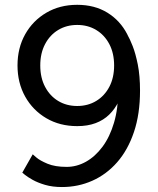

<svg xmlns="http://www.w3.org/2000/svg" viewBox="-20 -752 642 782"><path d="M232.4 9.8Q298.3 9.8 356 -15.9Q413.6 -41.5 457.3 -91.3Q501 -141.1 525.6 -214.4Q550.3 -287.6 550.3 -382.8Q550.3 -443.4 541.3 -488.8Q532.2 -534.2 520.3 -564.5Q508.3 -594.7 499.3 -609.9Q490.2 -625 490.2 -625L418.9 -585Q418.9 -585 425.3 -577.9Q431.6 -570.8 440.2 -549.8Q448.7 -528.8 455.1 -488.8Q461.4 -448.7 461.4 -382.8Q461.4 -309.6 444.3 -252Q427.2 -194.3 397.5 -154.3Q367.7 -114.3 330.1 -93.3Q292.5 -72.3 251.5 -72.3Q204.1 -72.3 173.3 -85.2Q142.6 -98.1 127.9 -110.8Q113.3 -123.5 113.3 -123.5L70.8 -48.8Q70.8 -48.8 81.5 -40Q92.3 -31.2 113 -19.5Q133.8 -7.8 163.8 1Q193.8 9.8 232.4 9.8ZM444.8 -485.4Q444.8 -435.5 425.3 -398.4Q405.8 -361.3 371.8 -340.8Q337.9 -320.3 294.4 -320.3Q251 -320.3 217 -340.8Q183.1 -361.3 163.6 -398.4Q144 -435.5 144 -485.4Q144 -535.2 163.6 -572.3Q183.1 -609.4 217 -629.9Q251 -650.4 294.4 -650.4Q337.9 -650.4 371.8 -629.9Q405.8 -609.4 425.3 -572.3Q444.8 -535.2 444.8 -485.4ZM526.9 -485.4Q526.9 -556.6 498.3 -612.3Q469.7 -668 417.7 -700.2Q365.7 -732.4 294.4 -732.4Q223.6 -732.4 168.7 -700.2Q113.8 -668 82.5 -612.3Q51.3 -556.6 51.3 -485.4Q51.3 -414.6 82.5 -358.6Q113.8 -302.7 168.7 -270.5Q223.6 -238.3 294.4 -238.3Q336.9 -238.3 369.4 -250.5Q401.9 -262.7 425 -285.4Q448.2 -308.1 463.1 -338.9Q478 -369.6 484.9 -406.7Q491.7 -443.8 491.7 -485.4Z"/></svg>

Font: Giphurs
Style: Regular
Weight: 400
Version: Version 2.010